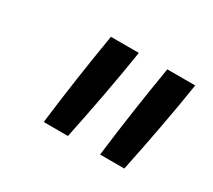

<svg xmlns="http://www.w3.org/2000/svg" viewBox="-76 -902 653 590"><g transform="rotate(30 250.0 -607.0)"><path d="M324 -442Q334 -524 346 -606.5Q358 -689 372 -772H471Q458 -689 442.5 -606.5Q427 -524 410 -442ZM124 -442Q134 -524 146 -606.5Q158 -689 172 -772H271Q258 -689 242.5 -606.5Q227 -524 210 -442Z"/></g></svg>

Font: Iosevka SS04 Medium Oblique
Style: Regular
Weight: 500
Italic angle: -9°
Monospace: yes
Designer: Belleve Invis
Foundry: Belleve Invis
Version: Version 19.0.0; ttfautohint (v1.8.4)